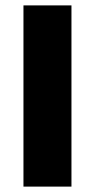

<svg xmlns="http://www.w3.org/2000/svg" viewBox="-20 -692 353 712"><path d="M67 -672H245V0H67Z"/></svg>

Font: Cairo Black
Style: Regular
Weight: 900
Designer: Mohamed Gaber, the designers of Titillium
Foundry: Kief Type Foundry
Version: Version 2.009; ttfautohint (v1.5.33-1714) -l 8 -r 50 -G 200 